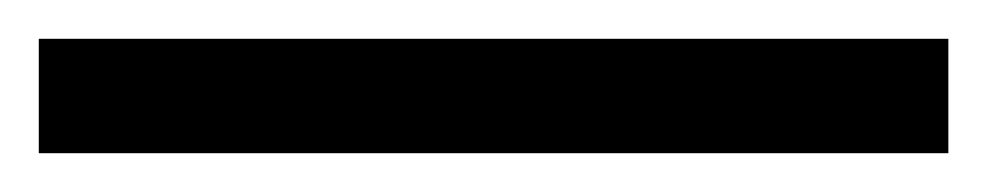

<svg xmlns="http://www.w3.org/2000/svg" viewBox="-25 63 509 99"><path d="M-5 142V83H464V142Z"/></svg>

Font: Noto Serif Bengali ExtraBold
Style: Regular
Weight: 800
Designer: Juan Bruce, Universal Thirst, Indian Type Foundry and the Monotype Design Team.
Foundry: Monotype Imaging Inc.
Version: Version 2.003